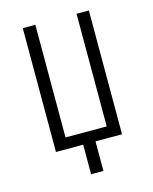

<svg xmlns="http://www.w3.org/2000/svg" viewBox="-102 -601 635 797"><g transform="rotate(-15 215.0 -202.5)"><path d="M190 127V0H73V-532H127V-48H304V-532H357V0H243V127Z"/></g></svg>

Font: Noto Sans ExtraCondensed Light
Style: Regular
Weight: 300
Width: 2
Designer: Monotype Design Team
Foundry: Monotype Imaging Inc.
Version: Version 2.013; ttfautohint (v1.8.4.7-5d5b)